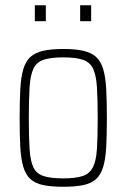

<svg xmlns="http://www.w3.org/2000/svg" viewBox="-20 -705 483 733"><path d="M222 8Q175 8 144.5 1.5Q114 -5 96 -21.5Q78 -38 69 -68Q60 -98 57.5 -143.5Q55 -189 55 -254Q55 -319 57.5 -365Q60 -411 69 -441Q78 -471 96 -487.5Q114 -504 144.5 -511Q175 -518 222 -518Q268 -518 298.5 -511Q329 -504 347 -487.5Q365 -471 374 -441Q383 -411 385.5 -365Q388 -319 388 -254Q388 -189 385.5 -143.5Q383 -98 374 -68Q365 -38 347 -21.5Q329 -5 298.5 1.5Q268 8 222 8ZM221 -24Q269 -24 295.5 -33Q322 -42 334.5 -66Q347 -90 350 -135.5Q353 -181 353 -254Q353 -327 350 -373Q347 -419 335 -443.5Q323 -468 296 -477Q269 -486 221 -486Q174 -486 147 -477Q120 -468 108 -443.5Q96 -419 93 -373Q90 -327 90 -254Q90 -181 93 -135.5Q96 -90 107.5 -66Q119 -42 146 -33Q173 -24 221 -24ZM113 -624V-685H155V-624ZM286 -624V-685H328V-624Z"/></svg>

Font: Saira Thin Condensed
Style: Regular
Weight: 100
Width: 3
Version: Version 1.101